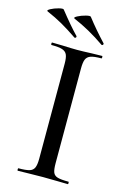

<svg xmlns="http://www.w3.org/2000/svg" viewBox="-137 -847 593 904"><g transform="rotate(15 159.5 -395.5)"><path d="M289 -12Q291 -12 291 -6Q291 0 289 0Q257 0 239 -1L167 -2L97 -1Q78 0 45 0Q43 0 43 -6Q43 -12 45 -12Q81 -12 98 -17Q115 -22 121.5 -36.5Q128 -51 128 -81V-544Q128 -574 121.5 -588Q115 -602 98 -607.5Q81 -613 45 -613Q43 -613 43 -619Q43 -625 45 -625L97 -624Q141 -622 167 -622Q196 -622 240 -624L289 -625Q291 -625 291 -619Q291 -613 289 -613Q253 -613 236.5 -607Q220 -601 214 -586.5Q208 -572 208 -542V-81Q208 -50 213.5 -36Q219 -22 235.5 -17Q252 -12 289 -12ZM118 -761Q110 -765 127 -774Q144 -783 165.5 -788.5Q187 -794 190 -789Q231 -736 280 -684Q281 -683 281 -681Q281 -678 278 -675.5Q275 -673 272 -675Q196 -728 118 -761ZM-13 -761Q-21 -765 -4.5 -774Q12 -783 33.5 -788.5Q55 -794 58 -789Q112 -721 148 -684Q149 -683 149 -681Q149 -678 146 -675.5Q143 -673 140 -675Q99 -703 64 -723Q29 -743 -13 -761Z"/></g></svg>

Font: Cormorant Garamond Medium
Style: Regular
Weight: 500
Designer: Christian Thalmann (Catharsis Fonts)
Foundry: Catharsis Fonts
Version: Version 4.000